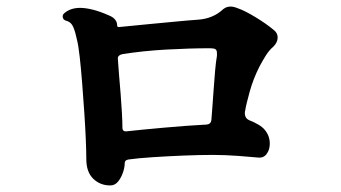

<svg xmlns="http://www.w3.org/2000/svg" viewBox="-20 -641 1040 585"><path d="M316 -76Q285 -76 264 -96.5Q243 -117 243 -156Q243 -177 241.5 -214Q240 -251 237 -296Q234 -341 230.5 -385.5Q227 -430 223 -466.5Q219 -503 214 -522Q210 -542 203.5 -558Q197 -574 181 -578Q171 -581 171 -591Q171 -596 175 -600Q194 -617 224 -617Q241 -617 263 -611.5Q285 -606 312 -594Q337 -584 337 -563Q337 -557 347 -559Q385 -563 428.5 -567Q472 -571 513 -575Q554 -579 583 -581Q629 -584 660 -613Q670 -621 682 -621Q692 -621 704 -616Q725 -609 758 -589Q791 -569 815 -549Q826 -540 826 -527Q826 -512 813 -499Q801 -489 791 -473.5Q781 -458 771 -439Q752 -402 741 -362.5Q730 -323 727 -304Q726 -301 726 -296Q726 -280 741 -274Q752 -270 766 -262Q780 -254 787 -245Q802 -227 802 -203Q802 -185 792.5 -172Q783 -159 766 -161Q747 -163 706 -166Q665 -169 628 -169Q588 -169 539 -167Q490 -165 444.5 -162Q399 -159 371 -155Q360 -153 360 -144Q360 -131 354.5 -115Q349 -99 339.5 -87.5Q330 -76 316 -76ZM367 -241Q385 -243 415 -246Q445 -249 479.5 -252Q514 -255 546.5 -257.5Q579 -260 601 -261Q614 -261 618.5 -264.5Q623 -268 624 -275Q625 -288 627 -313.5Q629 -339 631 -369Q633 -399 635.5 -426.5Q638 -454 641 -471V-479Q641 -488 636.5 -491Q632 -494 620 -494Q559 -494 487 -490Q415 -486 353 -476Q339 -473 339 -463Q340 -444 342.5 -415.5Q345 -387 347.5 -355.5Q350 -324 351.5 -296.5Q353 -269 353 -252Q353 -239 367 -241Z"/></svg>

Font: Zen Antique Soft
Style: Regular
Weight: 400
Designer: Yoshimichi Ohira
Foundry: Positype
Version: Version 1.001